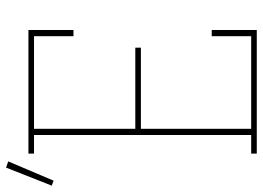

<svg xmlns="http://www.w3.org/2000/svg" viewBox="-212 -712 847 618"><g transform="rotate(-90 211.0 -403.5)"><path d="M25 0V-18H85V-717H25V-735H423V-590H403V-717H105V-391H366V-373H105V-18H403V-145H423V0ZM-62 -654 -78 -660 -20 -807 0 -800Z"/></g></svg>

Font: Iosevka Slab Thin
Style: Regular
Weight: 100
Monospace: yes
Designer: Belleve Invis
Foundry: Belleve Invis
Version: Version 11.1.0; ttfautohint (v1.8.3)